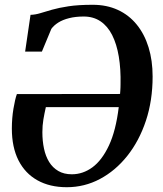

<svg xmlns="http://www.w3.org/2000/svg" viewBox="-20 -771 680 802"><path d="M85 -555.5 107.5 -709Q127.5 -709.5 148.5 -716Q169.5 -722.5 197.5 -730.5Q225.5 -738.5 266.5 -744.8Q307.5 -751 367.5 -751Q426 -751 472.5 -729.5Q519 -708 551.2 -668.2Q583.5 -628.5 600.5 -573.5Q617.5 -518.5 617.5 -451.5Q617.5 -351 589.5 -266.8Q561.5 -182.5 511.8 -120Q462 -57.5 397.2 -23.2Q332.5 11 259 11Q188 11 136.5 -17.8Q85 -46.5 57.2 -101.2Q29.5 -156 29.5 -234Q29.5 -277 36.2 -317.2Q43 -357.5 50.5 -378L481.5 -378.5Q482 -385 482.5 -391.5Q483 -398 483.2 -404.8Q483.5 -411.5 483.5 -418.5Q485 -482.5 476.2 -534.8Q467.5 -587 448.5 -624.5Q429.5 -662 399.8 -682Q370 -702 330 -702Q295.5 -702 268.8 -695.2Q242 -688.5 223.5 -676.8Q205 -665 194.5 -650.5L155 -555.5ZM476 -323.5H171.5Q165.5 -297 161.2 -271.8Q157 -246.5 157 -219Q157 -182 163.8 -150.2Q170.5 -118.5 185.2 -94.5Q200 -70.5 223.5 -56.8Q247 -43 280 -43Q326.5 -43 366.2 -72.2Q406 -101.5 435 -163.2Q464 -225 476 -323.5Z"/></svg>

Font: Merriweather 28pt SemiBold
Style: Italic
Weight: 600
Italic angle: -7.8°
Version: Version 2.101